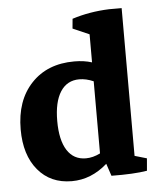

<svg xmlns="http://www.w3.org/2000/svg" viewBox="-45 -588 528 636"><g transform="rotate(-5 219.0 -269.5)"><path d="M168.9 8.8Q98.1 8.8 56.4 -41.3Q14.6 -91.3 14.6 -176.3Q14.6 -272.5 67.9 -329.1Q121.1 -385.7 210.9 -385.7Q243.7 -385.7 269.5 -377.4V-470.7L214.8 -494.6L217.8 -526.9Q275.4 -545.4 340.8 -547.9H382.8V-56.6L422.9 -44.9L419.4 -3.9Q375.5 3.4 300.8 2.4L287.1 -38.6Q233.4 8.8 168.9 8.8ZM137.7 -193.8Q137.7 -130.4 159.4 -96.4Q181.2 -62.5 221.7 -62.5Q245.1 -62.5 269.5 -74.7V-314.5Q245.1 -325.2 222.2 -325.2Q181.6 -325.2 159.7 -291.3Q137.7 -257.3 137.7 -193.8Z"/></g></svg>

Font: Markazi Text
Style: Bold
Weight: 700
Designer: Borna Izadpanah (Arabic designer), Fiona Ross (Arabic design director) and Florian Runge (Latin designer)
Foundry: Borna Izadpanah and Florian Runge
Version: Version 1.001; ttfautohint (v1.8.3)